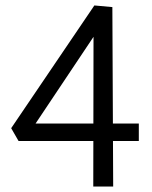

<svg xmlns="http://www.w3.org/2000/svg" viewBox="-20 -684 557 704"><path d="M392 -658 395 0H322L323 -602L359 -603L87 -196L63 -231H489V-167H48L21 -214L326 -664Z"/></svg>

Font: Ysabeau Office Medium
Style: Regular
Weight: 500
Designer: Christian Thalmann (Catharsis Fonts)
Version: Version 2.001;gftools[0.9.30]; featfreeze: tnum,lnum,ss02